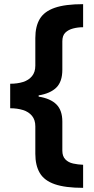

<svg xmlns="http://www.w3.org/2000/svg" viewBox="-20 -740 452 924"><path d="M380 164Q294 164 243.5 146.5Q193 129 171.5 92.5Q150 56 150 0V-132Q150 -163 134 -182.5Q118 -202 90.5 -210.5Q63 -219 29 -219V-337Q64 -337 91 -345.5Q118 -354 134 -373.5Q150 -393 150 -424V-557Q150 -613 171.5 -649Q193 -685 243.5 -702.5Q294 -720 380 -720V-609Q355 -609 332 -603Q309 -597 294.5 -583Q280 -569 280 -541V-404Q280 -347 251 -318.5Q222 -290 166 -281V-275Q223 -266 251.5 -237.5Q280 -209 280 -155V-15Q280 12 294.5 27Q309 42 332 47Q355 52 380 53Z"/></svg>

Font: Noto Sans Khmer
Style: Bold
Weight: 700
Version: Version 2.003